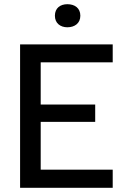

<svg xmlns="http://www.w3.org/2000/svg" viewBox="-20 -890 623 910"><path d="M514.2 -679.7H75.2V0H514.2V-85.9H172.9V-312.5H431.2V-394.5H172.9V-594.7H514.2ZM299.3 -870.1C265.6 -870.1 240.2 -851.6 240.2 -815.4C240.2 -780.3 265.6 -760.7 299.3 -760.7C334.5 -760.7 360.8 -780.3 360.8 -815.4C360.8 -851.6 334.5 -870.1 299.3 -870.1Z"/></svg>

Font: Inder
Style: Regular
Weight: 400
Designer: Irina Smirnova
Foundry: Irina Smirnova
Version: Version 1.001